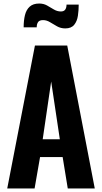

<svg xmlns="http://www.w3.org/2000/svg" viewBox="-20 -1068 578 1088"><path d="M21 0 178 -810H361L517 0H364L335 -178H207L176 0ZM222 -279H319L270 -606ZM350 -907Q324 -907 303 -919Q282 -931 263 -942.5Q244 -954 224 -954Q203 -954 195.5 -942.5Q188 -931 188 -913H114Q114 -952 121.5 -982.5Q129 -1013 148.5 -1030.5Q168 -1048 202 -1048Q227 -1048 246.5 -1037Q266 -1026 285 -1014.5Q304 -1003 325 -1003Q342 -1003 349.5 -1013.5Q357 -1024 357 -1042H426Q426 -1010 421.5 -979Q417 -948 400.5 -927.5Q384 -907 350 -907Z"/></svg>

Font: Oswald SemiBold
Style: Regular
Weight: 600
Designer: Vernon Adams
Foundry: Vernon Adams
Version: Version 4.103;gftools[0.9.33.dev8+g029e19f]